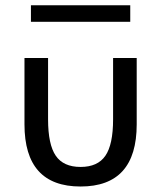

<svg xmlns="http://www.w3.org/2000/svg" viewBox="-20 -682 602 717"><path d="M280.9 14.5Q71.4 14.5 71.4 -217.7V-465.5H159.5V-236.4Q159.5 -142.3 188.2 -100.5Q216.8 -58.6 280.9 -58.6Q345 -58.6 373.6 -100.5Q402.3 -142.3 402.3 -236.4V-465.5H490.5V-217.7Q490.5 14.5 280.9 14.5ZM95.5 -600.5V-662.3H466.4V-600.5Z"/></svg>

Font: Spartan Med
Style: Regular
Weight: 500
Designer: Matt Bailey, Mirko Velimirovic
Foundry: Matt Bailey
Version: Version 1.005